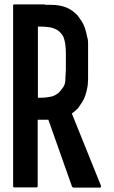

<svg xmlns="http://www.w3.org/2000/svg" viewBox="-20 -859 520 878"><path d="M441.4 -2.9Q440.4 -2.9 439.5 -2Q438.5 -1 436.5 -1Q396.5 -1 315.4 -1Q313.5 -1 312.5 -2.9Q310.5 -3.9 309.6 -4.9Q273.4 -107.4 201.2 -311.5Q184.6 -311.5 152.3 -311.5Q152.3 -210 152.3 -6.8Q152.3 -4.9 150.4 -3.9Q149.4 -2 147.5 -2Q113.3 -2 44.9 -2Q43 -2 41 -3.9Q40 -4.9 40 -6.8Q40 -110.4 40 -317.4Q40 -490.2 40 -834Q40 -836.9 41 -837.9Q43 -838.9 44.9 -838.9Q84 -838.9 161.1 -838.9Q165 -838.9 168.9 -838.9Q171.9 -838.9 175.8 -838.9Q177.7 -838.9 180.7 -838.9Q183.6 -838.9 188.5 -836.9Q189.5 -836.9 191.4 -836.9Q193.4 -836.9 195.3 -836.9Q196.3 -836.9 198.2 -836.9Q202.1 -836.9 205.1 -836.9Q209 -836.9 211.9 -836.9Q252.9 -836.9 282.2 -825.2Q311.5 -813.5 335.9 -787.1Q336.9 -786.1 353.5 -761.7Q370.1 -736.3 377.9 -693.4Q379.9 -684.6 381.8 -677.7Q382.8 -669.9 382.8 -664.1Q382.8 -645.5 382.8 -610.4Q382.8 -574.2 382.8 -543.9Q382.8 -532.2 382.8 -507.8Q382.8 -507.8 382.8 -505.9Q382.8 -502.9 382.8 -500Q382.8 -500 382.8 -498Q382.8 -491.2 381.8 -480.5Q381.8 -469.7 379.9 -461.9Q372.1 -417 355.5 -391.6Q337.9 -366.2 336.9 -364.3Q330.1 -357.4 323.2 -351.6Q316.4 -345.7 308.6 -339.8Q353.5 -229.5 442.4 -7.8Q442.4 -7.8 441.4 -5.9Q441.4 -4.9 441.4 -2.9ZM281.2 -541Q281.2 -543 281.2 -544.9Q281.2 -570.3 281.2 -619.1Q281.2 -634.8 279.3 -648.4Q278.3 -662.1 275.4 -672.9Q272.5 -684.6 268.6 -693.4Q263.7 -702.1 256.8 -709Q251 -715.8 242.2 -721.7Q233.4 -726.6 222.7 -730.5Q211.9 -734.4 197.3 -735.4Q183.6 -737.3 167 -737.3Q162.1 -737.3 153.3 -737.3Q153.3 -628.9 153.3 -412.1Q157.2 -412.1 167 -412.1Q182.6 -412.1 196.3 -414.1Q210 -416 220.7 -418.9Q231.4 -422.9 240.2 -428.7Q248 -433.6 254.9 -442.4Q255.9 -443.4 256.8 -444.3Q257.8 -445.3 258.8 -447.3Q264.6 -454.1 269.5 -460.9Q274.4 -467.8 277.3 -479.5Q279.3 -490.2 279.3 -506.8Q280.3 -524.4 281.2 -541Z"/></svg>

Font: Typeface
Style: Regular
Weight: 400
Version: Version 1.0